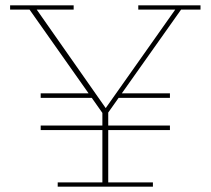

<svg xmlns="http://www.w3.org/2000/svg" viewBox="-20 -702 792 722"><path d="M133 -213V-230H619V-213ZM133 -334V-351H322L334 -334ZM415 -334 425 -351H619V-334ZM366 -276 91 -666H18V-682H257V-666H118L380 -292H375L639 -666H500V-682H734V-666H661L385 -276ZM197 0V-16H365V-291H387V-16H555V0Z"/></svg>

Font: Montagu Slab 144pt Thin
Style: Regular
Weight: 250
Version: Version 1.000